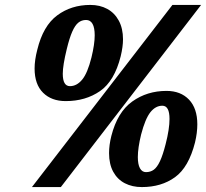

<svg xmlns="http://www.w3.org/2000/svg" viewBox="-20 -740 829 772"><path d="M788.6 -720.2 224.6 12.2H108.4L673.3 -720.2ZM360.8 -598.1Q360.8 -628.4 352.1 -644Q343.3 -659.7 326.2 -659.7Q308.1 -659.7 294.9 -648.9Q281.7 -638.2 270.5 -612.8Q259.3 -587.4 248.5 -543Q232.4 -477.1 232.4 -443.4Q232.4 -393.6 261.2 -393.6Q288.6 -393.6 310.3 -419.7Q332 -445.8 347.7 -508.8Q360.8 -562.5 360.8 -598.1ZM244.1 -333.5Q187 -333.5 153.1 -367.2Q119.1 -400.9 119.1 -464.4Q119.1 -498.5 129.9 -540Q153.3 -636.2 210 -678.2Q266.6 -720.2 343.3 -720.2Q381.8 -720.2 411.4 -704.1Q440.9 -688 457.8 -656.7Q474.6 -625.5 474.6 -582Q474.6 -552.2 465.3 -513.7Q440.4 -414.1 382.3 -373.8Q324.2 -333.5 244.1 -333.5ZM661.6 -261.7Q661.6 -314.9 632.8 -314.9Q605.5 -314.9 584.7 -288.8Q564 -262.7 547.4 -199.2Q534.2 -145 534.2 -108.4Q534.2 -79.1 542.7 -63.5Q551.3 -47.9 566.9 -47.9Q585 -47.9 598.4 -57.6Q611.8 -67.4 623.3 -92Q634.8 -116.7 646 -160.6Q661.6 -221.2 661.6 -261.7ZM550.3 12.2Q511.7 12.2 481.9 -3.2Q452.1 -18.6 435.3 -49.3Q418.5 -80.1 418.5 -124.5Q418.5 -156.7 427.7 -193.4Q452.1 -289.1 511.7 -331.8Q571.3 -374.5 649.4 -374.5Q706.5 -374.5 740 -339.4Q773.4 -304.2 773.4 -240.2Q773.4 -206.1 764.2 -167.5Q738.8 -67.4 683.8 -27.6Q628.9 12.2 550.3 12.2Z"/></svg>

Font: Lesson One Extra
Style: Italic
Weight: 800
Italic angle: -14°
Designer: But Ko, Victor Gaultney, Annie Olsen, Julie Remington, Don Collingsworth, Eric Hays, Becca Hirsbrunner
Version: Version 1.100